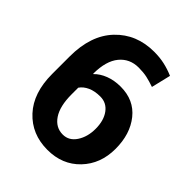

<svg xmlns="http://www.w3.org/2000/svg" viewBox="-205 -840 969 969"><g transform="rotate(45 279.5 -355.5)"><path d="M329.6 -721.2Q369.6 -721.2 403.6 -713.6Q437.5 -706.1 471.7 -691.4L446.8 -587.4Q416 -598.1 390.1 -603.8Q364.3 -609.4 330.6 -609.4Q267.1 -609.4 228.8 -563Q190.4 -516.6 189.9 -426.3L191.4 -423.8Q215.3 -448.7 252.2 -462.9Q289.1 -477.1 334.5 -477.1Q429.7 -477.1 483.9 -409.4Q538.1 -341.8 538.1 -236.8Q538.1 -129.4 471.2 -59.6Q404.3 10.3 298.3 10.3Q186 10.3 115.2 -66.2Q44.4 -142.6 44.4 -277.8V-402.8Q44.4 -553.7 124.3 -637.5Q204.1 -721.2 329.6 -721.2ZM296.9 -369.1Q257.3 -369.1 229.5 -356.4Q201.7 -343.8 186.5 -321.8V-274.4Q186.5 -189.9 217 -144.5Q247.6 -99.1 298.3 -99.1Q342.3 -99.1 368.9 -139.4Q395.5 -179.7 395.5 -236.8Q395.5 -295.9 368.7 -332.5Q341.8 -369.1 296.9 -369.1Z"/></g></svg>

Font: TypoPRO Roboto Slab
Style: Bold
Weight: 700
Designer: Google
Version: Version 1.100263; 2013; ttfautohint (v0.94.20-1c74) -l 8 -r 